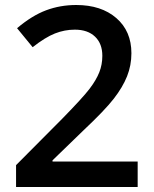

<svg xmlns="http://www.w3.org/2000/svg" viewBox="-20 -744 611 764"><path d="M527.8 0H43.9V-86.9L228 -272Q309.6 -355.5 336.2 -390.4Q362.8 -425.3 375 -456.1Q387.2 -486.8 387.2 -522Q387.2 -570.3 358.2 -598.1Q329.1 -626 277.8 -626Q236.8 -626 198.5 -610.8Q160.2 -595.7 109.9 -556.2L47.9 -631.8Q107.4 -682.1 163.6 -703.1Q219.7 -724.1 283.2 -724.1Q382.8 -724.1 442.9 -672.1Q502.9 -620.1 502.9 -532.2Q502.9 -483.9 485.6 -440.4Q468.3 -397 432.4 -350.8Q396.5 -304.7 313 -226.1L189 -106V-101.1H527.8Z"/></svg>

Font: JBL Sans
Style: Semibold
Weight: 600
Version: Version 1.10